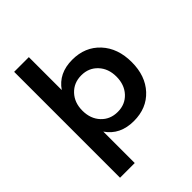

<svg xmlns="http://www.w3.org/2000/svg" viewBox="-259 -874 1200 1200"><g transform="rotate(-45 340.5 -274.0)"><path d="M215.8 -451.2Q275.9 -539.1 396 -539.1Q509.3 -539.1 579.1 -463.6Q648.9 -388.2 648.9 -265.1Q648.9 -144 580.1 -69.6Q511.2 4.9 397.9 4.9Q276.4 4.9 215.8 -84V193.8H85.9V-742.2H215.8ZM367.2 -430.2Q300.8 -430.2 258.3 -385Q215.8 -339.8 215.8 -269Q215.8 -197.3 258.1 -152.1Q300.3 -106.9 367.2 -106.9Q433.1 -106.9 475.1 -152.3Q517.1 -197.8 517.1 -269Q517.1 -339.8 475.1 -385Q433.1 -430.2 367.2 -430.2Z"/></g></svg>

Font: Montserrat-Arabic Medium
Style: Regular
Weight: 500
Designer: Mohamed Gaber
Foundry: Kief Type Foundry
Version: Version 5.008;PS 005.008;hotconv 1.0.88;makeotf.lib2.5.64775